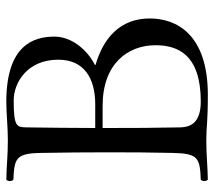

<svg xmlns="http://www.w3.org/2000/svg" viewBox="-56 -634 695 624"><g transform="rotate(-90 292.0 -322.5)"><path d="M187.5 -361C187.7 -433.9 188.4 -512.9 189.5 -583C190 -616 190.5 -626 277.5 -626C333.5 -626 409.5 -583 409.5 -481C409.5 -396 347.5 -361 264.5 -361ZM147.5 -645C97.2 -645 69.5 -649 19.5 -650C13.5 -644 13.5 -633 19.5 -627C89.5 -624 105.2 -618.7 106.5 -536C107.8 -453 108.5 -404 108.5 -321C108.5 -238 108.2 -192 106.5 -109C104.8 -25.3 89.5 -21 19.5 -18C13.5 -12 13.5 -1 19.5 5C68.5 4 97.8 0 148.5 0C191.5 0 205.5 5 294.5 5C493.5 5 543.5 -98 543.5 -184C543.5 -280 479.5 -335 392.5 -360V-362C442.6 -387.4 484.5 -438.7 484.5 -493C484.5 -560 458.5 -650 272.5 -650C237.5 -650 190.5 -645 147.5 -645ZM189.5 -85C187.8 -168 187.5 -238.3 187.5 -321.3V-337H259.5C396.5 -337 456.5 -255 456.5 -165C456.5 -92 425.5 -18 273.5 -18C203.5 -18 190.2 -52 189.5 -85Z"/></g></svg>

Font: Libertinus Serif Display
Style: Regular
Weight: 400
Designer: Philipp H. Poll
Foundry: Khaled Hosny
Version: Version 6.1